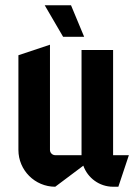

<svg xmlns="http://www.w3.org/2000/svg" viewBox="-20 -690 520 730"><path d="M150 -670 220 -550H300L250 -670ZM430 20 470 -100H410V-500H290V-100H190C179 -100 170 -109 170 -120V-520L50 -480V-120C50 -42.7 112.7 20 190 20L296.8 -60.1C313.3 -13.5 357.8 20 410 20Z"/></svg>

Font: Abibas
Style: Medium
Weight: 500
Version: Version 0.3